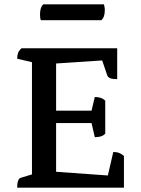

<svg xmlns="http://www.w3.org/2000/svg" viewBox="-20 -863 649 883"><path d="M59 0Q59 -40 75 -45L127 -61V-577L59 -593Q59 -608 63 -619Q67 -630 79 -641H519V-499Q497 -499 486.5 -503.5Q476 -508 473 -517L450 -585L238 -571V-354H401L416 -417Q428 -417 441 -413.5Q454 -410 464 -400V-248Q454 -238 441 -235Q428 -232 416 -232L401 -297H238V-73L476 -56L501 -164Q517 -164 528 -159.5Q539 -155 550 -146V0ZM446 -770H168Q164 -778 164 -796Q164 -830 179 -843H458Q459 -839 460.5 -832Q462 -825 462 -816Q462 -784 446 -770Z"/></svg>

Font: Petrona SemiBold
Style: Regular
Weight: 600
Designer: Ringo R. Seeber
Foundry: Ringo R. Seeber
Version: Version 2.001; ttfautohint (v1.8.3)